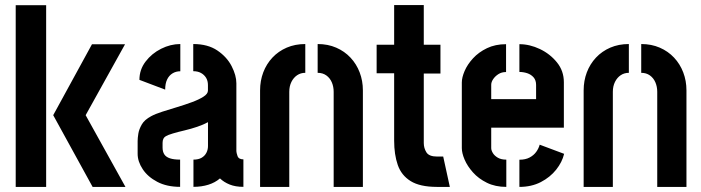

<svg xmlns="http://www.w3.org/2000/svg" viewBox="-20 -733 2751 753"><path d="M343.2 0 188.7 -281.3 340.7 -559.4H470.4L315.9 -281.3L472 0ZM41.6 0V-712.6H161V0Z M686.4 -0.2Q634.3 -0.2 596.9 -19.8Q559.5 -39.4 539.7 -69.5Q519.8 -99.5 519.8 -129.9V-180Q519.8 -191.3 522.5 -208.6Q525.2 -225.9 536.1 -244.9Q547 -263.8 572.9 -277.3Q588.9 -286.1 616.3 -294.9Q643.8 -303.7 674.4 -312.9Q705 -322.1 732.6 -332.3Q760.3 -342.5 777.9 -353.8Q795.5 -365 795.5 -377.8V-399.5Q795.5 -415.8 788.3 -427.8Q781 -439.8 768.3 -446.8Q755.6 -453.8 737.9 -453.8V-560.3Q795.1 -560.3 832.4 -535Q869.8 -509.7 888.4 -473.6Q907 -437.5 907 -406.4V-140.4Q907 -134.4 911.5 -121.2Q916 -108 934.6 -108V-0.2Q903.2 -0.2 880.8 -9.3Q858.4 -18.3 842.7 -33.3Q823.7 -16.8 797 -8.5Q770.3 -0.2 738.7 -0.2V-107Q758.2 -107 770.6 -114.2Q783 -121.4 789.4 -133.7Q795.7 -145.9 795.7 -160.3V-253.9Q778.2 -244.2 753.8 -235.9Q729.4 -227.6 703.6 -221.5Q677.8 -215.5 658 -209.6Q638.3 -203.7 630.2 -198.7Q617.6 -191.7 617.6 -172.6V-153.9Q617.7 -137.7 624.6 -127.3Q631.5 -116.9 646.7 -112Q661.8 -107 686.4 -107ZM627.8 -381.5 526.8 -419.8Q526.8 -460 550.9 -491.5Q574.9 -523.1 611.8 -541.7Q648.8 -560.3 687.2 -560.3V-453.5Q669.9 -453.5 656.5 -445.2Q643 -437 635.4 -421.2Q627.8 -405.4 627.8 -381.5Z M1000 -378.6Q1000 -416.3 1012.5 -449.3Q1025.1 -482.3 1048.5 -507.2Q1071.9 -532.1 1104.5 -546.2Q1137.2 -560.3 1177.3 -560.3V-447.4Q1159.3 -447.4 1145.3 -438Q1131.3 -428.6 1122.9 -411.8Q1114.5 -394.9 1114.5 -372.8V0H1000ZM1288.6 -372.8Q1288.6 -393.1 1281.4 -409.9Q1274.2 -426.8 1260 -437.1Q1245.8 -447.4 1225.8 -447.4V-560.3Q1266 -560.3 1298.6 -546.1Q1331.3 -531.9 1354.7 -506.9Q1378.1 -481.9 1390.6 -449Q1403.2 -416.1 1403.2 -378.6V0H1288.6Z M1692.8 0Q1626.9 -0.2 1590.6 -22.7Q1554.2 -45.2 1540 -86Q1525.8 -126.7 1525.8 -181.8V-445.6H1457.1V-557.5H1525.8V-713H1642V-557.5H1707.4V-444.7H1642V-172Q1642 -152.2 1652.3 -135.6Q1662.6 -119 1694.5 -119H1718.2L1744.2 0Z M1965.7 0Q1922.5 0 1889.6 -16.2Q1856.6 -32.4 1834.8 -57Q1813 -81.5 1802.1 -107.1Q1791.2 -132.7 1791.2 -152.3V-409.4Q1791.2 -429 1802.1 -454.5Q1813 -480.1 1835.1 -504.2Q1857.2 -528.3 1889.8 -544Q1922.3 -559.7 1964.7 -559.7V-450.5Q1947.4 -450.5 1934.4 -442.1Q1921.5 -433.7 1914 -422.4Q1906.5 -411.1 1906.5 -400.6V-344.1H2082.5V-399.8Q2082.5 -418.4 2072.6 -429.7Q2062.7 -440.9 2047.7 -445.9Q2032.6 -450.8 2017 -450.8V-559.7Q2057.4 -559.7 2097.4 -540.7Q2137.3 -521.7 2164.3 -488.3Q2191.4 -454.9 2191.4 -410.4V-232.4H1906.5V-152.3Q1906.5 -143.3 1913 -132.6Q1919.5 -122 1932.6 -114.4Q1945.7 -106.9 1965.7 -106.9ZM2017 0V-106.6Q2040.9 -106.6 2057.1 -115.3Q2073.4 -124 2083 -137.4Q2092.6 -150.8 2096.6 -165.6L2192.4 -129.7Q2185 -97.7 2161.4 -67.8Q2137.7 -37.9 2101 -18.9Q2064.3 0 2017 0Z M2269 -378.6Q2269 -416.3 2281.5 -449.3Q2294.1 -482.3 2317.5 -507.2Q2340.9 -532.1 2373.5 -546.2Q2406.2 -560.3 2446.3 -560.3V-447.4Q2428.3 -447.4 2414.3 -438Q2400.3 -428.6 2391.9 -411.8Q2383.5 -394.9 2383.5 -372.8V0H2269ZM2557.6 -372.8Q2557.6 -393.1 2550.4 -409.9Q2543.2 -426.8 2529 -437.1Q2514.8 -447.4 2494.8 -447.4V-560.3Q2535 -560.3 2567.6 -546.1Q2600.3 -531.9 2623.7 -506.9Q2647.1 -481.9 2659.6 -449Q2672.2 -416.1 2672.2 -378.6V0H2557.6Z"/></svg>

Font: Stick No Bills ExtraLight
Style: Regular
Weight: 200
Designer: Kosala Senevirathne, Siva Puranthara, Lasantha Premarathna, Tharique Azeez
Foundry: mooniak
Version: Version 2.000